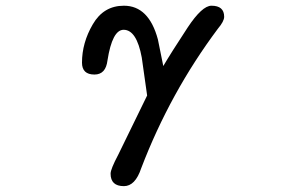

<svg xmlns="http://www.w3.org/2000/svg" viewBox="-20 -507 1040 662"><path d="M361.3 91.8Q361.3 76.2 387.7 26.4L487.3 -177.7L468.8 -308.6Q451.2 -404.3 406.2 -404.3Q367.2 -404.3 350.6 -298.8Q344.7 -250 305.7 -250Q262.7 -250 262.7 -291Q262.7 -359.4 299.8 -422.9Q336.9 -487.3 407.2 -487.3Q493.2 -487.3 524.4 -371.1L543 -279.3Q569.3 -324.2 627 -412.1Q676.8 -487.3 709 -487.3Q752.9 -487.3 752.9 -449.2Q752.9 -433.6 731.4 -408.2Q566.4 -187.5 466.8 73.2Q446.3 134.8 407.2 134.8Q361.3 134.8 361.3 91.8Z"/></svg>

Font: YuPearl-Regular
Style: Regular
Weight: 400
Designer: Max Yao
Foundry: Max-Everyday
Version: Version 1.011; ttfautohint (v1.8.3)